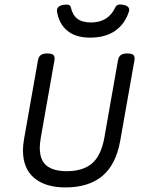

<svg xmlns="http://www.w3.org/2000/svg" viewBox="-20 -822 640 853"><path d="M545.4 -584.5Q525.9 -584.5 516.4 -577.1Q506.8 -569.8 503.9 -552.7L443.8 -211.4Q429.7 -131.3 389.2 -96.4Q348.6 -61.5 276.9 -61.5Q216.8 -61.5 186.8 -86.2Q156.7 -110.8 156.7 -165.5Q156.7 -183.1 161.6 -212.4L221.7 -552.7Q224.6 -569.8 217.8 -577.1Q210.9 -584.5 190.9 -584.5H189.9Q170.4 -584.5 160.9 -577.1Q151.4 -569.8 148.4 -552.7L87.4 -207.5Q82 -177.7 82 -154.3Q82 -73.2 132.1 -31.2Q182.1 10.7 271 10.7Q373 10.7 434.1 -39.6Q495.1 -89.8 514.2 -197.3L577.1 -552.7Q580.1 -569.8 573.2 -577.1Q566.4 -584.5 546.4 -584.5ZM492.7 -790Q461.4 -722.2 384.3 -722.2Q345.2 -722.2 323.7 -738.8Q302.2 -755.4 294.4 -790Q291 -805.7 260.3 -800.3Q230 -794.4 233.4 -770.5Q241.7 -716.8 278.8 -685.8Q315.9 -654.8 379.9 -654.8Q447.8 -654.8 491.2 -684.8Q534.7 -714.8 552.7 -770.5Q560.1 -793.5 528.8 -800.3Q500.5 -806.6 492.7 -790Z"/></svg>

Font: Courier Prime Sans
Style: Regular
Weight: 300
Italic angle: -10°
Designer: Alan Dague-Greene
Foundry: Quote-Unquote Apps
Version: Version 3.23